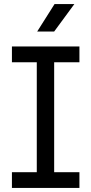

<svg xmlns="http://www.w3.org/2000/svg" viewBox="-20 -930 452 950"><path d="M162 -27V-673H248V-27ZM39 -622V-700H373V-622ZM39 0V-78H373V0ZM164 -774 250 -910H348L248 -774Z"/></svg>

Font: SUSE Thin
Style: Regular
Weight: 400
Version: Version 1.000